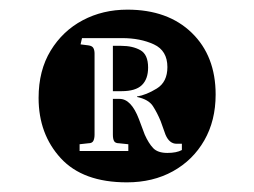

<svg xmlns="http://www.w3.org/2000/svg" viewBox="-20 -782 527 398"><path d="M243 -404Q152 -404 106 -454Q60 -504 60 -579Q60 -636 85 -677Q110 -718 151.5 -740Q193 -762 244 -762Q328 -762 377.5 -714Q427 -666 427 -586Q427 -532 403.5 -491Q380 -450 338.5 -427Q297 -404 243 -404ZM327 -465Q346 -465 357 -471V-484Q353 -484 346 -484Q331 -484 323 -503L313 -531Q306 -548 297 -562Q288 -576 264 -581V-582Q283 -585 305 -598.5Q327 -612 327 -643Q327 -677 299 -690Q271 -703 233 -703H150L147 -690L163 -688Q171 -687 173.5 -682.5Q176 -678 176 -671V-503Q176 -495 173.5 -490Q171 -485 163 -485L145 -483V-469H246V-483L227 -485Q219 -485 216.5 -489.5Q214 -494 214 -503V-577H228Q252 -577 268 -535L280 -503Q288 -485 297.5 -475Q307 -465 327 -465ZM214 -593V-687H231Q255 -687 271 -678Q287 -669 287 -642Q287 -618 274 -605.5Q261 -593 232 -593Z"/></svg>

Font: Literata 36pt
Style: Regular
Weight: 400
Designer: Latin by Veronika Burian and Jose Scaglione. Greek by Irene Vlachou. Cyrillic by Vera Evstafieva.
Foundry: TypeTogether
Version: Version 3.002